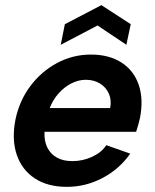

<svg xmlns="http://www.w3.org/2000/svg" viewBox="-20 -719 602 746"><path d="M240 7Q165 7 115 -26Q65 -59 45 -118Q25 -177 40 -254Q55 -327 97.5 -384Q140 -441 201.5 -474Q263 -507 333 -507Q404 -507 452 -476Q500 -445 519 -389.5Q538 -334 524 -261Q521 -249 517.5 -235.5Q514 -222 509 -207H153Q151 -172 163.5 -146.5Q176 -121 200.5 -107Q225 -93 261 -93Q302 -93 338.5 -110Q375 -127 393 -155L486 -122Q444 -62 378.5 -27.5Q313 7 240 7ZM408 -299Q414 -330 403 -355Q392 -380 368.5 -394.5Q345 -409 313 -409Q285 -409 257.5 -395Q230 -381 208 -356.5Q186 -332 173 -299ZM471 -545 359 -620 216 -545 232 -625 374 -699 488 -625Z"/></svg>

Font: Albert Sans SemiBold
Style: Italic
Weight: 600
Italic angle: -11.25°
Designer: Andreas Rasmussen
Foundry: a.Foundry
Version: Version 1.025